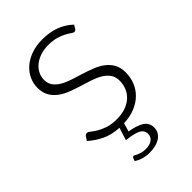

<svg xmlns="http://www.w3.org/2000/svg" viewBox="-208 -584 841 841"><g transform="rotate(-45 212.5 -164.0)"><path d="M355.5 -436Q351.5 -429 344 -429Q338.5 -429 330 -435.2Q321.5 -441.5 307.2 -449.2Q293 -457 272 -463.2Q251 -469.5 221 -469.5Q194 -469.5 171.8 -461.8Q149.5 -454 133.8 -441Q118 -428 109.5 -410.8Q101 -393.5 101 -374.5Q101 -351 113 -335.5Q125 -320 144.2 -309Q163.5 -298 188.5 -290Q213.5 -282 239.2 -274Q265 -266 290 -256.2Q315 -246.5 334.2 -232Q353.5 -217.5 365.5 -196.5Q377.5 -175.5 377.5 -145.5Q377.5 -114.5 366.8 -87.2Q356 -60 335.2 -39.5Q314.5 -19 284.2 -6.5Q254 6 215 7.5L203 47Q248.5 54.5 271.8 69.8Q295 85 295 114.5Q295 129.5 288.2 141.5Q281.5 153.5 269.2 161.8Q257 170 240 174.2Q223 178.5 203 178.5Q182.5 178.5 163 172.8Q143.5 167 130.5 157.5L135.5 143.5Q138.5 138 143.5 138Q146 138 150.2 140.8Q154.5 143.5 161.2 146.5Q168 149.5 178 152.2Q188 155 202.5 155Q228.5 155 242.5 144Q256.5 133 256.5 114.5Q256.5 102 250 93.5Q243.5 85 231.8 79.8Q220 74.5 203.8 71.2Q187.5 68 168 65.5L186.5 7.5Q140.5 5 106.5 -11.2Q72.5 -27.5 44.5 -52.5L55.5 -69.5Q58 -73.5 61.2 -75.5Q64.5 -77.5 70 -77.5Q76.5 -77.5 85.8 -69.5Q95 -61.5 110.5 -52.2Q126 -43 148.8 -35Q171.5 -27 205 -27Q236.5 -27 260.5 -35.8Q284.5 -44.5 300.5 -59.5Q316.5 -74.5 324.8 -94.8Q333 -115 333 -137.5Q333 -162.5 321 -179Q309 -195.5 289.5 -207Q270 -218.5 245.2 -226.5Q220.5 -234.5 194.5 -242.5Q168.5 -250.5 143.8 -260Q119 -269.5 99.5 -284Q80 -298.5 68 -319.2Q56 -340 56 -371Q56 -397.5 67.5 -422Q79 -446.5 100.2 -465Q121.5 -483.5 152 -494.5Q182.5 -505.5 220.5 -505.5Q266 -505.5 301.2 -492.5Q336.5 -479.5 365.5 -452.5Z"/></g></svg>

Font: LatoLatin Light
Style: Regular
Weight: 300
Designer: Lukasz Dziedzic with Adam Twardoch and Botio Nikoltchev
Foundry: tyPoland Lukasz Dziedzic
Version: Version 2.015; 2015-08-06; http://www.latofonts.com/